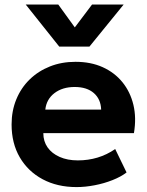

<svg xmlns="http://www.w3.org/2000/svg" viewBox="-20 -784 627 820"><path d="M307 15Q224.5 15 162 -18.5Q99.5 -52 64.5 -112Q29.5 -172 29.5 -252.5Q29.5 -311 49.8 -360Q70 -409 106.8 -444.8Q143.5 -480.5 193.2 -500.2Q243 -520 302.5 -520Q368 -520 418.8 -497Q469.5 -474 503 -432.8Q536.5 -391.5 549.8 -336Q563 -280.5 552 -215.5H165Q165 -180.5 183.2 -154.5Q201.5 -128.5 234.8 -113.8Q268 -99 312.5 -99Q356.5 -99 396.5 -111Q436.5 -123 472 -147.5L520.5 -47.5Q496.5 -29 460.5 -14.8Q424.5 -0.5 384.2 7.2Q344 15 307 15ZM173.5 -316H412Q410.5 -360.5 380.8 -386.5Q351 -412.5 299 -412.5Q247 -412.5 212.8 -386.5Q178.5 -360.5 173.5 -316ZM233 -585 90 -764.5H229L299.5 -667L373 -764.5H508L362 -585Z"/></svg>

Font: Geologica SemiBold
Style: Regular
Weight: 600
Designer: Sindre Bremnes, Frode Helland
Foundry: Monokrom Skriftforlag AS
Version: Version 1.010;gftools[0.9.28]